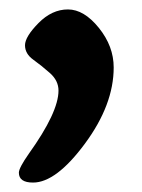

<svg xmlns="http://www.w3.org/2000/svg" viewBox="-20 -162 302 407"><path d="M221 -19Q221 60 160 142.5Q99 225 50 225Q20 225 20 204Q20 194 41 164Q104 76 104 30Q104 9 86 -7Q68 -23 50.5 -35.5Q33 -48 33 -66Q33 -84 61.5 -113Q90 -142 124 -142Q158 -142 189.5 -103Q221 -64 221 -19Z"/></svg>

Font: Kalam
Style: Bold
Weight: 700
Version: Version 2.001;PS 1.0;hotconv 1.0.79;makeotf.lib2.5.61930; tt